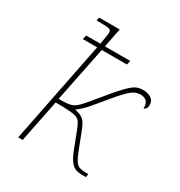

<svg xmlns="http://www.w3.org/2000/svg" viewBox="-178 -884 950 1012"><g transform="rotate(30 296.5 -378.5)"><path d="M465 3Q426 3 404.5 -19.5Q383 -42 365 -90L328 -186Q318 -212 309.5 -226.5Q301 -241 285 -247.5Q269 -254 239 -256Q209 -258 157 -258L105 0H78L201 -619H114L120 -644H206Q209 -662 213 -685.5Q217 -709 217 -715Q218 -732 205 -736Q192 -740 154 -740H128L132 -760H257L234 -644H388L382 -619H229L161 -282Q193 -282 212.5 -284Q232 -286 246 -292.5Q260 -299 274.5 -313.5Q289 -328 310 -353L385 -444Q430 -497 458.5 -521.5Q487 -546 524 -546Q551 -546 572 -533.5Q593 -521 593 -494Q593 -478 586.5 -470.5Q580 -463 574 -462Q574 -494 560.5 -506Q547 -518 524 -518Q495 -518 469.5 -497Q444 -476 404 -428Q361 -376 329.5 -338.5Q298 -301 265 -277Q292 -271 306.5 -263Q321 -255 332 -237Q343 -219 357 -181L391 -93Q405 -58 416.5 -42Q428 -26 443 -21.5Q458 -17 480 -17H495L492 3Z"/></g></svg>

Font: Noto Serif Thin
Style: Italic
Weight: 100
Italic angle: -12°
Designer: Monotype Design Team
Foundry: Monotype Imaging Inc.
Version: Version 2.014; ttfautohint (v1.8.4.7-5d5b)